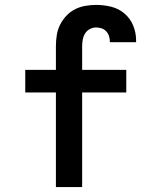

<svg xmlns="http://www.w3.org/2000/svg" viewBox="-20 -763 640 783"><path d="M208 0V-386H83V-478H208V-575Q208 -597 211.5 -619.5Q215 -642 225 -662Q235 -682 250.5 -698.5Q266 -715 285.5 -725Q305 -735 327.5 -739Q350 -743 372 -743Q403 -743 433.5 -735.5Q464 -728 487.5 -708Q511 -688 523 -659Q535 -630 535 -599Q535 -597 535 -595Q535 -593 535 -591H428Q428 -592 428 -592.5Q428 -593 428 -594Q428 -605 424.5 -616Q421 -627 413 -635.5Q405 -644 394 -647.5Q383 -651 372 -651Q359 -651 346.5 -644.5Q334 -638 327 -626.5Q320 -615 317.5 -601.5Q315 -588 315 -575V-478H495V-386H315V0Z"/></svg>

Font: Zed Mono Semibold Extended
Style: Regular
Weight: 600
Width: 7
Monospace: yes
Designer: Belleve Invis
Foundry: Belleve Invis
Version: Version 1.0.0; ttfautohint (v1.8.4)